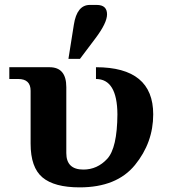

<svg xmlns="http://www.w3.org/2000/svg" viewBox="-20 -767 710 796"><path d="M310.1 9.8Q205.1 9.8 156 -31.5Q106.9 -72.8 106.9 -171.4V-390.6Q106.9 -439.5 55.7 -439.5H18.6V-488.3H185.5Q254.9 -488.3 254.9 -405.8V-132.3Q254.9 -64 325.7 -64Q383.3 -64 424.6 -108.6Q465.8 -153.3 466.8 -293Q465.8 -439.5 377.9 -439.5V-488.3Q615.2 -488.3 615.2 -293Q615.2 -175.8 539.6 -83Q463.9 9.8 310.1 9.8ZM263.7 -522.9 286.1 -664.1Q298.8 -746.6 352.5 -746.6H380.4Q402.8 -746.6 413.3 -736.6Q423.8 -726.6 423.8 -707.5Q423.8 -671.9 375.5 -607.9L311.5 -522.9Z"/></svg>

Font: Munson
Style: Bold
Weight: 700
Designer: Paul James MIller
Foundry: High-Logic / Made with FontCreator
Version: Version 2.10;May 5, 2019;FontCreator 11.5.0.2430 64-bit